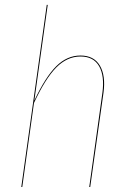

<svg xmlns="http://www.w3.org/2000/svg" viewBox="-20 -750 516 770"><path d="M302.7 -527.3Q356.9 -527.3 380.6 -486.8Q404.3 -446.3 395 -377.9L341.8 0H337.9L390.6 -377.4Q399.9 -444.8 377.7 -484.1Q355.5 -523.4 302.7 -523.4Q249.5 -523.4 205.8 -479.5Q162.1 -435.5 116.2 -336.9L69.3 0H65.4L167.5 -730.5H171.4L117.7 -346.7Q162.6 -441.9 205.8 -484.6Q249 -527.3 302.7 -527.3Z"/></svg>

Font: Fira Sans Compressed Four
Style: Italic
Weight: 100
Width: 3
Italic angle: -8°
Designer: Carrois Corporate & Edenspiekermann AG
Foundry: Carrois Corporate GbR & Edenspiekermann AG
Version: Version 4.203;PS 004.203;hotconv 1.0.88;makeotf.lib2.5.64775